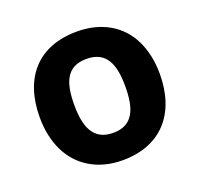

<svg xmlns="http://www.w3.org/2000/svg" viewBox="-104 -670 827 795"><g transform="rotate(-20 309.5 -273.0)"><path d="M309 -436C398 -436 422 -370 422 -274C422 -178 399 -110 310 -110C221 -110 197 -179 197 -274C197 -370 220 -436 309 -436ZM45 -274C45 -217 56 -167 77 -124C116 -45 195 10 308 10C479 10 574 -101 574 -274C574 -331 563 -381 542 -424C503 -503 424 -556 311 -556C139 -556 45 -448 45 -274Z"/></g></svg>

Font: Passageway
Style: Regular
Weight: 700
Foundry: Ascender Corporation
Version: Version 1.11